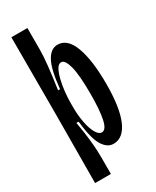

<svg xmlns="http://www.w3.org/2000/svg" viewBox="-207 -737 751 925"><g transform="rotate(-30 168.5 -275.0)"><path d="M30 130 32 -254V-680H121V-560Q121 -525 115.5 -473.5Q110 -422 99 -346H110Q120 -449 144 -493.5Q168 -538 206 -538Q261 -538 288.5 -463Q316 -388 316 -258Q316 -125 286.5 -57Q257 11 203 11Q168 11 144 -28Q120 -67 109 -166H97Q102 -138 107 -103Q112 -68 115 -31.5Q118 5 118 36V130ZM181 -65Q205 -65 215.5 -114.5Q226 -164 226 -253Q226 -360 213 -408Q200 -456 179 -456Q164 -456 153.5 -437Q143 -418 135.5 -388Q128 -358 124.5 -324Q121 -290 121 -260V-239Q121 -195 128.5 -155Q136 -115 150 -90Q164 -65 181 -65Z"/></g></svg>

Font: Bricolage Grotesque 48pt Condensed
Style: Regular
Weight: 400
Width: 3
Designer: Mathieu Triay
Foundry: Atelier Triay
Version: Version 1.000; ttfautohint (v1.8.4.7-5d5b);gftools[0.9.32]